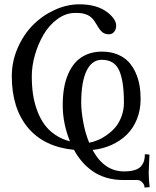

<svg xmlns="http://www.w3.org/2000/svg" viewBox="-20 -679 716 882"><path d="M549.8 108.4Q580.1 108.4 600.1 101.8Q620.1 95.2 629.4 83Q638.7 70.8 642.1 58.3Q645.5 45.9 645.5 29.3L666.5 31.2Q663.1 96.2 663.1 112.8Q663.1 146.5 667.5 180.7L644 182.6Q644 169.9 633.8 158.9Q623.5 147.9 610.4 147.9H545.4Q503.9 147.9 468.3 137.2Q432.6 126.5 405 106.9Q377.4 87.4 356.7 63.2Q335.9 39.1 319.8 9.3Q181.2 -4.4 107.7 -93.3Q34.2 -182.1 34.2 -329.1Q34.2 -395.5 60.5 -457Q86.9 -518.6 129.9 -562.5Q172.9 -606.4 229.7 -632.8Q286.6 -659.2 345.2 -659.2Q426.8 -659.2 475.1 -621.1Q513.7 -590.3 513.7 -561Q513.7 -544.4 504.6 -533Q495.6 -521.5 480 -521.5Q461.4 -521.5 449.5 -531.7Q437.5 -542 424.3 -565.4Q414.1 -584 402.6 -595.5Q391.1 -606.9 377.4 -612.1Q363.8 -617.2 353 -618.4Q342.3 -619.6 325.2 -619.6Q282.7 -619.6 244.4 -591.8Q206.1 -564 180.7 -521Q155.3 -478 140.6 -427Q126 -376 126 -328.1Q126 -284.7 131.6 -246.3Q137.2 -208 150.4 -172.1Q163.6 -136.2 183.3 -108.4Q203.1 -80.6 233.2 -60.1Q263.2 -39.6 301.3 -29.8Q268.1 -111.8 268.1 -196.3Q268.1 -237.8 274.2 -273.9Q280.3 -310.1 294.2 -341.3Q308.1 -372.6 328.6 -394.5Q349.1 -416.5 379.6 -429.2Q410.2 -441.9 447.8 -441.9Q487.8 -441.9 519 -429.2Q550.3 -416.5 570.1 -395.5Q589.8 -374.5 602.8 -345.7Q615.7 -316.9 620.8 -287.1Q626 -257.3 626 -224.6Q626 -173.8 609.1 -131.8Q592.3 -89.8 562.5 -60.5Q532.7 -31.2 492.4 -13.2Q452.1 4.9 405.3 9.8Q458.5 108.4 549.8 108.4ZM389.6 -23.4Q408.7 -26.9 429 -35.2Q449.2 -43.5 471.2 -59.1Q493.2 -74.7 510.3 -94.7Q527.3 -114.7 538.3 -144.5Q549.3 -174.3 549.3 -208Q549.3 -307.1 527.3 -355.7Q505.4 -404.3 447.8 -404.3Q401.9 -404.3 377.4 -353.3Q353 -302.2 353 -206.5Q353 -172.4 361.8 -121.3Q370.6 -70.3 389.6 -23.4Z"/></svg>

Font: Libertinage
Style: f
Weight: 400
Designer: OSP
Foundry: OSP
Version: Version 1.0; 2008; OFL relea